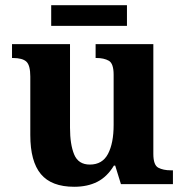

<svg xmlns="http://www.w3.org/2000/svg" viewBox="-20 -705 707 735"><path d="M264 10Q177 10 136.5 -38.5Q96 -87 96 -188V-412Q96 -455 81 -469Q66 -483 29 -483H26V-536H248V-216Q248 -152 264 -113.5Q280 -75 324 -75Q372 -75 393.5 -116Q415 -157 415 -227V-419Q415 -462 396.5 -472.5Q378 -483 349 -483H346V-536H567V-116Q567 -73 586 -63Q605 -53 634 -53H642V0H443L421 -71H416Q390 -28 352.5 -9Q315 10 264 10ZM176 -606V-685H466V-606Z"/></svg>

Font: Noto Serif Myanmar
Style: Bold
Weight: 700
Designer: Ben Mitchell and the Monotype Design Team
Foundry: Monotype Imaging Inc.
Version: Version 2.106; ttfautohint (v1.8.4.7-5d5b)